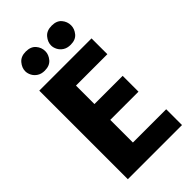

<svg xmlns="http://www.w3.org/2000/svg" viewBox="-272 -991 1073 1073"><g transform="rotate(-45 265.0 -454.0)"><path d="M62 -700H475V-575H227V-429H450V-304H227V-125H490V0H62ZM83 -832Q83 -859 103.5 -883.5Q124 -908 163 -908Q202 -908 222 -885Q242 -862 242 -832Q242 -805 222 -781Q202 -757 163 -757Q137 -757 119 -768.5Q101 -780 92 -797.5Q83 -815 83 -832ZM287 -832Q287 -859 307.5 -883.5Q328 -908 368 -908Q407 -908 426.5 -885Q446 -862 446 -832Q446 -805 426.5 -781Q407 -757 368 -757Q341 -757 323 -768.5Q305 -780 296 -797.5Q287 -815 287 -832Z"/></g></svg>

Font: Moderustic
Style: Bold
Weight: 700
Designer: Tural Alisoy
Foundry: TAFT Foundry
Version: Version 2.120